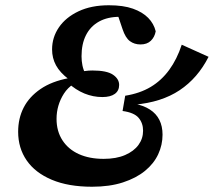

<svg xmlns="http://www.w3.org/2000/svg" viewBox="-20 -694 813 730"><path d="M330 16Q240 16 177 -10.5Q114 -37 81.5 -84Q49 -131 49 -193Q49 -244 70 -285Q91 -326 134 -355.5Q177 -385 242 -397L241 -393Q208 -418 193 -445.5Q178 -473 178 -506Q178 -552 204 -590Q230 -628 278.5 -651Q327 -674 394 -674Q449 -674 485.5 -661Q522 -648 543.5 -626Q565 -604 572 -575Q568 -553 553.5 -539Q539 -525 514 -525Q491 -525 474 -537.5Q457 -550 446 -583L422 -654L492 -624Q479 -627 465 -628.5Q451 -630 434 -630Q389 -630 356.5 -612Q324 -594 307 -560.5Q290 -527 290 -480Q290 -462 293.5 -445Q297 -428 307 -407L276 -422Q290 -422 303.5 -424Q317 -426 331 -426Q386 -426 409.5 -410Q433 -394 433 -371Q433 -349 416.5 -337Q400 -325 369 -325Q334 -325 301 -338.5Q268 -352 237 -380L261 -376Q237 -360 223 -338Q209 -316 202 -292Q195 -268 195 -242Q195 -195 217.5 -160.5Q240 -126 280 -108Q320 -90 374 -90Q422 -90 455.5 -104.5Q489 -119 506.5 -143Q524 -167 524 -197Q524 -226 507 -246Q490 -266 446 -272L456 -330Q512 -339 553 -363.5Q594 -388 623.5 -428.5Q653 -469 671 -524L773 -478Q732 -397 663 -351Q594 -305 491 -296L490 -300Q526 -293 550 -277.5Q574 -262 586 -238Q598 -214 598 -182Q598 -143 581.5 -107.5Q565 -72 531.5 -44.5Q498 -17 447.5 -0.5Q397 16 330 16Z"/></svg>

Font: Source Serif 4
Style: Bold Italic
Weight: 700
Italic angle: -12°
Designer: Frank Grießhammer
Foundry: Adobe Systems Incorporated
Version: Version 4.004;hotconv 1.0.116;makeotfexe 2.5.65601